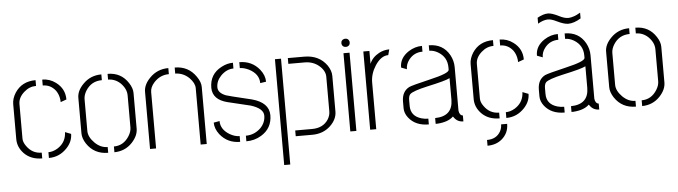

<svg xmlns="http://www.w3.org/2000/svg" viewBox="-49 -849 4350 1232"><g transform="rotate(-5 2125.5 -233.5)"><path d="M39.1 -137.7Q39.1 -85.9 78.1 -44.9Q122.1 0 194.3 0V-37.1Q133.8 -37.1 97.7 -88.9Q79.1 -114.3 79.1 -137.7V-360.4Q79.1 -402.3 118.2 -436.5Q152.3 -466.8 195.3 -466.8V-503.9Q106.4 -503.9 61.5 -434.6Q39.1 -398.4 39.1 -363.3ZM238.3 -465.8Q289.1 -465.8 321.3 -423.8Q338.9 -398.4 342.8 -365.2Q343.8 -359.4 343.8 -349.6L381.8 -363.3Q381.8 -432.6 325.2 -474.6Q286.1 -503.9 238.3 -503.9ZM237.3 1Q306.6 1 355.5 -51.8Q392.6 -91.8 392.6 -140.6L354.5 -155.3Q354.5 -146.5 353.5 -141.6Q346.7 -85 295.9 -53.7Q266.6 -36.1 237.3 -36.1Z M459 -137.7V-367.2Q459 -412.1 500 -454.1Q547.9 -503.9 619.1 -503.9V-466.8Q550.8 -466.8 514.6 -408.2Q498 -380.9 498 -354.5V-150.4Q498 -111.3 536.1 -73.2Q573.2 -36.1 619.1 -36.1V1Q529.3 1 481.4 -71.3Q459 -106.4 459 -137.7ZM659.2 1V-36.1Q721.7 -36.1 757.8 -93.8Q775.4 -122.1 775.4 -148.4V-354.5Q775.4 -397.5 738.3 -434.6Q704.1 -466.8 659.2 -466.8V-503.9Q746.1 -503.9 792 -432.6Q814.5 -398.4 814.5 -367.2V-137.7Q814.5 -91.8 774.4 -48.8Q728.5 0 659.2 1Z M888.7 0V-368.2Q888.7 -414.1 930.7 -457Q979.5 -506.8 1050.8 -506.8V-467.8Q994.1 -467.8 954.1 -423.8Q927.7 -394.5 927.7 -363.3V0ZM1091.8 -467.8V-506.8Q1179.7 -506.8 1228.5 -435.5Q1253.9 -399.4 1253.9 -368.2V0H1214.8V-363.3Q1214.8 -395.5 1181.6 -429.7Q1143.6 -466.8 1091.8 -467.8Z M1310.5 -132.8 1348.6 -139.6Q1348.6 -85.9 1404.3 -51.8Q1437.5 -32.2 1468.8 -32.2V4.9Q1387.7 4.9 1338.9 -56.6Q1310.5 -93.8 1310.5 -132.8ZM1314.5 -356.4Q1314.5 -445.3 1392.6 -485.4Q1428.7 -504.9 1466.8 -504.9V-467.8Q1422.9 -467.8 1385.7 -430.7Q1353.5 -397.5 1353.5 -356.4Q1353.5 -320.3 1403.3 -300.8Q1419.9 -294.9 1539.1 -266.6Q1554.7 -262.7 1567.4 -259.8Q1675.8 -230.5 1676.8 -149.4Q1676.8 -64.5 1605.5 -21.5Q1562.5 4.9 1508.8 4.9V-31.2Q1563.5 -31.2 1604.5 -70.3Q1637.7 -104.5 1637.7 -149.4Q1637.7 -195.3 1557.6 -220.7Q1544.9 -224.6 1423.8 -252.9Q1417 -254.9 1411.1 -255.9Q1315.4 -279.3 1314.5 -356.4ZM1507.8 -466.8V-504.9Q1588.9 -504.9 1637.7 -444.3Q1668 -406.2 1668 -365.2L1629.9 -359.4Q1629.9 -418.9 1564.5 -452.1Q1533.2 -466.8 1507.8 -466.8Z M1827.1 0V-37.1H1935.5Q2007.8 -37.1 2041 -89.8Q2055.7 -114.3 2055.7 -139.6V-363.3Q2055.7 -402.3 2016.6 -435.5Q1978.5 -466.8 1925.8 -466.8H1820.3V-503.9H1925.8Q2021.5 -503.9 2071.3 -433.6Q2094.7 -398.4 2094.7 -366.2V-135.7Q2094.7 -85.9 2050.8 -43.9Q2003.9 0 1933.6 0ZM1737.3 177.7V-503.9H1776.4V177.7Z M2170.9 -569.3Q2170.9 -588.9 2190.4 -594.7Q2195.3 -595.7 2198.2 -595.7Q2217.8 -595.7 2223.6 -577.1Q2224.6 -573.2 2224.6 -569.3Q2224.6 -549.8 2206.1 -543.9Q2202.1 -543 2198.2 -543Q2177.7 -543 2171.9 -561.5Q2170.9 -566.4 2170.9 -569.3ZM2178.7 0V-503.9H2217.8V0Z M2306.6 0V-503.9H2345.7V-420.9Q2362.3 -461.9 2407.2 -486.3Q2438.5 -502.9 2472.7 -502.9H2473.6L2463.9 -466.8Q2417 -466.8 2378.9 -408.2Q2345.7 -356.4 2345.7 -300.8V0Z M2532.2 -118.2V-163.1Q2533.2 -226.6 2580.1 -251Q2597.7 -259.8 2717.8 -288.1Q2840.8 -316.4 2841.8 -338.9V-354.5Q2841.8 -421.9 2783.2 -456.1Q2755.9 -471.7 2728.5 -471.7V-506.8Q2819.3 -506.8 2861.3 -431.6Q2881.8 -394.5 2881.8 -352.5V-72.3Q2885.7 -42 2907.2 -39.1V-1Q2868.2 -1 2846.7 -33.2Q2844.7 -36.1 2842.8 -38.1Q2810.5 -5.9 2741.2 -1Q2734.4 -1 2728.5 -1V-38.1Q2841.8 -40 2842.8 -145.5V-285.2Q2815.4 -270.5 2697.3 -245.1Q2601.6 -223.6 2583 -205.1Q2572.3 -193.4 2572.3 -167V-128.9Q2573.2 -63.5 2641.6 -43.9Q2662.1 -38.1 2684.6 -38.1V-1Q2598.6 -1 2554.7 -57.6Q2532.2 -86.9 2532.2 -118.2ZM2539.1 -379.9Q2538.1 -441.4 2597.7 -480.5Q2638.7 -506.8 2684.6 -506.8V-469.7Q2629.9 -469.7 2596.7 -426.8Q2575.2 -399.4 2575.2 -366.2Z M3047.9 168V130.9Q3109.4 130.9 3135.7 83Q3146.5 62.5 3146.5 39.1H3185.5Q3185.5 99.6 3139.6 137.7Q3102.5 168 3047.9 168ZM2985.4 -137.7Q2985.4 -85.9 3024.4 -44.9Q3068.4 0 3140.6 0V-37.1Q3080.1 -37.1 3043.9 -88.9Q3025.4 -114.3 3025.4 -137.7V-360.4Q3025.4 -402.3 3064.5 -436.5Q3098.6 -466.8 3141.6 -466.8V-503.9Q3052.7 -503.9 3007.8 -434.6Q2985.4 -398.4 2985.4 -363.3ZM3184.6 -465.8Q3235.4 -465.8 3267.6 -423.8Q3285.2 -398.4 3289.1 -365.2Q3290 -359.4 3290 -349.6L3328.1 -363.3Q3328.1 -432.6 3271.5 -474.6Q3232.4 -503.9 3184.6 -503.9ZM3183.6 1Q3252.9 1 3301.8 -51.8Q3338.9 -91.8 3338.9 -140.6L3300.8 -155.3Q3300.8 -146.5 3299.8 -141.6Q3293 -85 3242.2 -53.7Q3212.9 -36.1 3183.6 -36.1Z M3439.5 -584V-622.1Q3477.5 -643.6 3507.8 -643.6Q3532.2 -643.6 3577.1 -621.1Q3611.3 -603.5 3635.7 -603.5Q3669.9 -604.5 3713.9 -630.9V-593.8Q3668.9 -566.4 3631.8 -566.4Q3605.5 -566.4 3559.6 -588.9Q3526.4 -605.5 3503.9 -605.5Q3473.6 -604.5 3439.5 -584ZM3407.2 -118.2V-163.1Q3408.2 -226.6 3455.1 -251Q3472.7 -259.8 3592.8 -288.1Q3715.8 -316.4 3716.8 -338.9V-354.5Q3716.8 -421.9 3658.2 -456.1Q3630.9 -471.7 3603.5 -471.7V-506.8Q3694.3 -506.8 3736.3 -431.6Q3756.8 -394.5 3756.8 -352.5V-72.3Q3760.7 -42 3782.2 -39.1V-1Q3743.2 -1 3721.7 -33.2Q3719.7 -36.1 3717.8 -38.1Q3685.5 -5.9 3616.2 -1Q3609.4 -1 3603.5 -1V-38.1Q3716.8 -40 3717.8 -145.5V-285.2Q3690.4 -270.5 3572.3 -245.1Q3476.6 -223.6 3458 -205.1Q3447.3 -193.4 3447.3 -167V-128.9Q3448.2 -63.5 3516.6 -43.9Q3537.1 -38.1 3559.6 -38.1V-1Q3473.6 -1 3429.7 -57.6Q3407.2 -86.9 3407.2 -118.2ZM3414.1 -379.9Q3413.1 -441.4 3472.7 -480.5Q3513.7 -506.8 3559.6 -506.8V-469.7Q3504.9 -469.7 3471.7 -426.8Q3450.2 -399.4 3450.2 -366.2Z M3858.4 -137.7V-367.2Q3858.4 -412.1 3899.4 -454.1Q3947.3 -503.9 4018.6 -503.9V-466.8Q3950.2 -466.8 3914.1 -408.2Q3897.5 -380.9 3897.5 -354.5V-150.4Q3897.5 -111.3 3935.5 -73.2Q3972.7 -36.1 4018.6 -36.1V1Q3928.7 1 3880.9 -71.3Q3858.4 -106.4 3858.4 -137.7ZM4058.6 1V-36.1Q4121.1 -36.1 4157.2 -93.8Q4174.8 -122.1 4174.8 -148.4V-354.5Q4174.8 -397.5 4137.7 -434.6Q4103.5 -466.8 4058.6 -466.8V-503.9Q4145.5 -503.9 4191.4 -432.6Q4213.9 -398.4 4213.9 -367.2V-137.7Q4213.9 -91.8 4173.8 -48.8Q4127.9 0 4058.6 1Z"/></g></svg>

Font: Post No Bills Jaffna Light
Style: Regular
Weight: 300
Designer: Kosala Senevirathne, Siva Puranthara, Lasantha Premarathna, Tharique Azeez
Foundry: Mooniak
Version: Version 1.220 ; ttfautohint (v1.6)